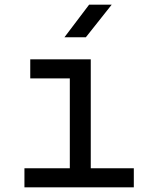

<svg xmlns="http://www.w3.org/2000/svg" viewBox="-20 -805 640 825"><path d="M85 0V-82H280V-468H110V-550H370V-82H555V0ZM257 -645 363 -785H460L349 -645Z"/></svg>

Font: JetBrains Mono Zero
Style: Regular-Zero
Weight: 400
Designer: Philipp Nurullin, Konstantin Bulenkov
Foundry: JetBrains
Version: Version 2.211